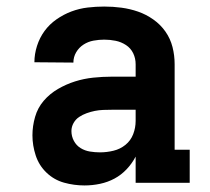

<svg xmlns="http://www.w3.org/2000/svg" viewBox="-20 -558 640 586"><path d="M238 8Q206 8 175.5 -0.5Q145 -9 122 -31Q99 -53 89 -83.5Q79 -114 79 -145Q79 -173 87 -201Q95 -229 113.5 -250.5Q132 -272 157 -286.5Q182 -301 209 -309.5Q236 -318 264.5 -321Q293 -324 321 -324H394V-362Q394 -380 386.5 -395.5Q379 -411 364.5 -420.5Q350 -430 333 -433.5Q316 -437 298 -437Q282 -437 265.5 -434Q249 -431 235 -422Q221 -413 212.5 -398.5Q204 -384 204 -367Q204 -367 204 -367Q204 -367 204 -367L85 -368Q85 -368 85 -368Q85 -368 85 -368Q85 -393 93 -418Q101 -443 116 -463.5Q131 -484 152.5 -499Q174 -514 198 -523Q222 -532 247.5 -535Q273 -538 298 -538Q325 -538 351 -534.5Q377 -531 401.5 -522.5Q426 -514 448 -498.5Q470 -483 485 -461.5Q500 -440 506.5 -414.5Q513 -389 513 -362V-101H559V0H394V-80Q383 -59 366.5 -41.5Q350 -24 329.5 -13Q309 -2 285.5 3Q262 8 238 8ZM285 -93Q306 -93 326.5 -98Q347 -103 363 -116Q379 -129 386.5 -148.5Q394 -168 394 -189V-223H321Q308 -223 295 -222.5Q282 -222 269.5 -219.5Q257 -217 244.5 -212.5Q232 -208 221.5 -201Q211 -194 204.5 -182.5Q198 -171 198 -158Q198 -142 205.5 -128Q213 -114 226 -106Q239 -98 254.5 -95.5Q270 -93 285 -93Z"/></svg>

Font: Iosevka Slab Extended
Style: Bold
Weight: 700
Width: 7
Monospace: yes
Designer: Belleve Invis
Foundry: Belleve Invis
Version: Version 11.1.0; ttfautohint (v1.8.3)